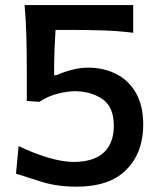

<svg xmlns="http://www.w3.org/2000/svg" viewBox="-20 -706 618 738"><path d="M274.5 11.5Q200 11.5 140.5 -7Q81 -25.5 41.5 -38.5L51.5 -144.5Q106 -118 162.8 -100.8Q219.5 -83.5 265 -83.5Q342 -84.5 379.8 -120.5Q417.5 -156.5 417.5 -222Q417.5 -294 375.2 -324Q333 -354 270 -355.5Q241 -355.5 203.8 -346.5Q166.5 -337.5 131 -314.5L83 -318V-428Q83 -497.5 81.5 -562.5Q80 -627.5 74.5 -686.5H492V-580Q432.5 -587.5 372 -589.2Q311.5 -591 252 -591H193.5Q189 -523 188 -458.5V-417H197.5Q223.5 -429 255.8 -437.5Q288 -446 319 -446Q377.5 -446 425.5 -422.2Q473.5 -398.5 502 -349.8Q530.5 -301 530.5 -226.5Q530.5 -120 466.2 -54.2Q402 11.5 274.5 11.5Z"/></svg>

Font: Commissioner Flair Medium
Style: Regular
Weight: 500
Designer: Kostas Bartsokas
Foundry: Kostas Bartsokas
Version: Version 1.000; ttfautohint (v1.8.3)